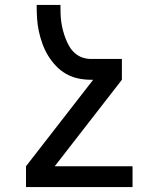

<svg xmlns="http://www.w3.org/2000/svg" viewBox="-20 -540 640 775"><path d="M515 215H85V131L356 -218H348Q321 -218 295 -223.5Q269 -229 246.5 -242Q224 -255 205.5 -274.5Q187 -294 173.5 -316.5Q160 -339 151 -364Q142 -389 136.5 -415Q131 -441 129.5 -467.5Q128 -494 128 -520H224Q224 -502 224.5 -484.5Q225 -467 227.5 -450Q230 -433 234.5 -416Q239 -399 245.5 -382.5Q252 -366 261 -351Q270 -336 283.5 -324.5Q297 -313 313.5 -307.5Q330 -302 348 -302H472V-218L201 131H515Z"/></svg>

Font: Iosevka Medium Extended
Style: Regular
Weight: 500
Width: 7
Monospace: yes
Designer: Belleve Invis
Foundry: Belleve Invis
Version: Version 32.5.0; ttfautohint (v1.8.4)